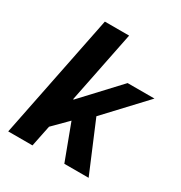

<svg xmlns="http://www.w3.org/2000/svg" viewBox="-166 -820 884 938"><g transform="rotate(30 276.5 -350.5)"><path d="M14.3 0 155 -700.6H291.8L210.2 -294.7H213.8L401.4 -496.1H552.8L350.3 -279.4L467.9 0H330.8L255.8 -200.1L175.5 -119.4L151.1 0Z"/></g></svg>

Font: Source Sans 3
Style: Italic
Weight: 200
Italic angle: -11°
Designer: Paul D. Hunt
Foundry: Adobe
Version: Version 3.046;hotconv 1.0.118;makeotfexe 2.5.65603